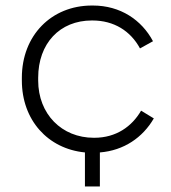

<svg xmlns="http://www.w3.org/2000/svg" viewBox="-20 -546 618 694"><path d="M287 128H341V5C428 -2 496 -49 536 -118L490 -146C457 -89 400 -48 321 -48H319C203 -48 118 -134 118 -255V-265C118 -389 196 -472 312 -472H314C392 -472 452 -434 486 -371L533 -397C492 -474 415 -526 316 -526H312C166 -526 59 -418 59 -265V-255C59 -112 153 -8 287 5Z"/></svg>

Font: Fixel Display Light
Style: Regular
Weight: 300
Designer: AlfaBravo + MacPaw
Foundry: Kyrylo Tkachov, Marchela Mozhyna, Serhii Makarenko, Maria Weinstein, Zakhar Kryvoshyya
Version: Version 1.211